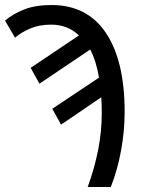

<svg xmlns="http://www.w3.org/2000/svg" viewBox="-29 -744 578 764"><path d="M320 0Q347 -74 361.5 -147.5Q376 -221 376 -295Q376 -311 375.5 -326.5Q375 -342 374 -357L214 -248L179 -311L365 -435Q354 -501 330 -547L128 -411L93 -474L285 -603Q241 -646 174 -646Q127 -646 90 -630Q53 -614 31 -594L-9 -662Q23 -689 67.5 -706.5Q112 -724 176 -724Q318 -724 392.5 -613Q467 -502 467 -298Q467 -224 453 -146.5Q439 -69 412 0Z"/></svg>

Font: Noto Sans SemiCondensed
Style: Regular
Weight: 400
Width: 4
Designer: Monotype Design Team
Foundry: Monotype Imaging Inc.
Version: Version 2.013; ttfautohint (v1.8.4.7-5d5b)